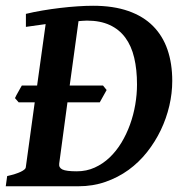

<svg xmlns="http://www.w3.org/2000/svg" viewBox="-24 -650 634 670"><path d="M279.3 -578.1Q272 -578.1 264.6 -577.4Q257.3 -576.7 250 -576.2L219.2 -351.6H335.4L348.1 -335.9L324.2 -293H211.4L182.6 -79.1Q180.7 -64.9 193.8 -58.6Q207 -52.2 244.1 -52.2Q277.8 -52.2 306.4 -65.2Q335 -78.1 358.4 -100.3Q381.8 -122.6 399.7 -152.1Q417.5 -181.6 429.7 -215.3Q441.9 -249 448 -284.9Q454.1 -320.8 454.1 -355Q454.1 -407.2 444.3 -448.5Q434.6 -489.7 413.3 -518.6Q392.1 -547.4 358.9 -562.7Q325.7 -578.1 279.3 -578.1ZM577.1 -367.7Q577.1 -324.7 566.9 -280.8Q556.6 -236.8 537.1 -196Q517.6 -155.3 489.3 -119.4Q460.9 -83.5 424.6 -57.1Q388.2 -30.8 344.2 -15.4Q300.3 0 249.5 0H-3.9L1 -35.6Q31.7 -42.5 48.3 -50.5Q64.9 -58.6 65.9 -65.4L97.2 -293H41L28.3 -307.6Q29.8 -311.5 33 -317.4Q36.1 -323.2 39.8 -329.6Q43.5 -335.9 46.6 -341.8Q49.8 -347.7 52.2 -351.6H105.5L135.3 -565.9L66.4 -556.2V-601.6Q94.2 -608.4 125 -613.5Q155.8 -618.7 186.5 -622.3Q217.3 -626 246.6 -627.9Q275.9 -629.9 300.8 -629.9Q371.6 -629.9 423.8 -611.6Q476.1 -593.3 510 -559.1Q543.9 -524.9 560.5 -476.6Q577.1 -428.2 577.1 -367.7Z"/></svg>

Font: Gentium Basic
Style: Bold Italic
Weight: 700
Italic angle: -8°
Designer: J. Victor Gaultney and Annie Olsen
Foundry: SIL International
Version: Version 1.102; 2013; Maintenance release